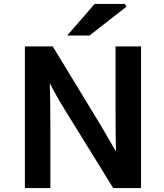

<svg xmlns="http://www.w3.org/2000/svg" viewBox="-20 -952 830 972"><path d="M106 -717H247L488 -321L567 -185Q565 -253 565 -416V-717H694V0H553L309 -395Q263 -469 232 -531Q235 -455 235 -304V0H106ZM459 -932H612L620 -918L433 -772H320Z"/></svg>

Font: Nebula Sans Semibold
Style: Regular
Weight: 600
Designer: Paul D. Hunt for Adobe (as Source Sans)
Foundry: Nebula Entertainment & Broadcasting LLC
Version: Version 1.010